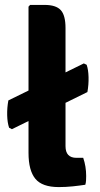

<svg xmlns="http://www.w3.org/2000/svg" viewBox="-20 -756 406 781"><path d="M28.5 -230.5 17 -236.5Q10 -257 9.2 -287.2Q8.5 -317.5 14 -347.5L321 -498L332.5 -492.5Q339.5 -472.5 340.2 -442Q341 -411.5 335.5 -381.5ZM318.5 -114Q330.5 -79 330.5 -40Q330.5 -31.5 330 -22Q329.5 -12.5 327 -4.5Q304.5 -1 276.2 2Q248 5 219 5Q151.5 5 123.8 -28.8Q96 -62.5 96 -134V-729L102.5 -736H161.5Q207.5 -736 227 -715Q246.5 -694 246.5 -642V-161.5Q246.5 -114 291 -114Z"/></svg>

Font: Signika Light
Style: Bold
Weight: 700
Version: Version 2.003;gftools[0.9.32]